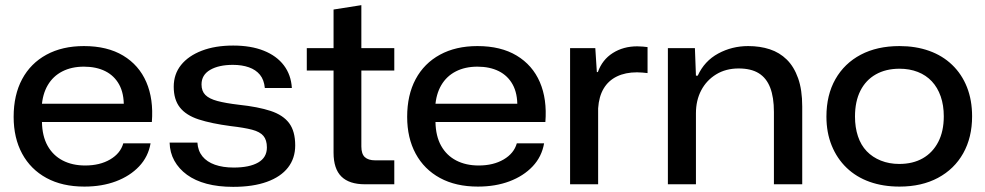

<svg xmlns="http://www.w3.org/2000/svg" viewBox="-20 -716 3829 746"><path d="M308 9Q222 9 160.5 -24.5Q99 -58 66 -119Q33 -180 33 -262Q33 -347 66 -408.5Q99 -470 160.5 -503.5Q222 -537 306 -537Q397 -537 458.5 -500Q520 -463 548.5 -397Q577 -331 570 -242H143Q144 -187 165 -149.5Q186 -112 223.5 -92.5Q261 -73 311 -73Q368 -73 408 -96.5Q448 -120 459 -159H565Q556 -107 520.5 -69.5Q485 -32 430.5 -11.5Q376 9 308 9ZM142 -301 135 -313H470L461 -301Q462 -353 443 -387.5Q424 -422 389 -439.5Q354 -457 306 -457Q258 -457 222 -438.5Q186 -420 165.5 -385Q145 -350 142 -301Z M886 10Q828 10 783 -2Q738 -14 706.5 -37Q675 -60 657.5 -91.5Q640 -123 639 -162H747Q749 -130 766.5 -108.5Q784 -87 815 -76Q846 -65 888 -65Q949 -65 983 -84.5Q1017 -104 1017 -143Q1017 -172 1003.5 -188Q990 -204 959.5 -212Q929 -220 877 -226Q801 -236 752 -252Q703 -268 679 -298.5Q655 -329 655 -379Q655 -428 683.5 -463.5Q712 -499 764 -519Q816 -539 886 -539Q955 -539 1005 -519Q1055 -499 1083 -462Q1111 -425 1114 -374H1009Q1006 -406 990 -425.5Q974 -445 947 -454.5Q920 -464 885 -464Q830 -464 796.5 -444.5Q763 -425 763 -388Q763 -362 778 -347Q793 -332 825 -323.5Q857 -315 908 -309Q983 -301 1031.5 -285Q1080 -269 1103.5 -237.5Q1127 -206 1127 -151Q1127 -101 1099 -65Q1071 -29 1017 -9.5Q963 10 886 10Z M1398 0Q1337 0 1306.5 -30Q1276 -60 1276 -123V-442H1172V-529H1276V-679L1384 -696V-529H1512V-442H1384V-147Q1384 -118 1397.5 -105.5Q1411 -93 1438 -93H1512V0Z M1837 9Q1751 9 1689.5 -24.5Q1628 -58 1595 -119Q1562 -180 1562 -262Q1562 -347 1595 -408.5Q1628 -470 1689.5 -503.5Q1751 -537 1835 -537Q1926 -537 1987.5 -500Q2049 -463 2077.5 -397Q2106 -331 2099 -242H1672Q1673 -187 1694 -149.5Q1715 -112 1752.5 -92.5Q1790 -73 1840 -73Q1897 -73 1937 -96.5Q1977 -120 1988 -159H2094Q2085 -107 2049.5 -69.5Q2014 -32 1959.5 -11.5Q1905 9 1837 9ZM1671 -301 1664 -313H1999L1990 -301Q1991 -353 1972 -387.5Q1953 -422 1918 -439.5Q1883 -457 1835 -457Q1787 -457 1751 -438.5Q1715 -420 1694.5 -385Q1674 -350 1671 -301Z M2195 0V-529H2293L2299 -436H2303Q2320 -484 2361 -510Q2402 -536 2456 -536Q2468 -536 2478 -535Q2488 -534 2496 -533V-432Q2487 -433 2476.5 -434Q2466 -435 2455 -435Q2410 -435 2377 -419Q2344 -403 2325.5 -372Q2307 -341 2304 -295V0Z M2575 0V-529H2680L2684 -422H2691Q2717 -479 2770.5 -508Q2824 -537 2887 -537Q2933 -537 2971 -524.5Q3009 -512 3037 -484.5Q3065 -457 3081 -412Q3097 -367 3097 -302V0H2987V-281Q2987 -338 2972.5 -375.5Q2958 -413 2928 -431.5Q2898 -450 2850 -450Q2800 -450 2762.5 -427Q2725 -404 2704.5 -365Q2684 -326 2684 -276V0Z M3475 9Q3411 9 3359 -9.5Q3307 -28 3269.5 -64Q3232 -100 3211.5 -150.5Q3191 -201 3191 -263Q3191 -347 3226 -408.5Q3261 -470 3324.5 -503.5Q3388 -537 3475 -537Q3538 -537 3590 -518.5Q3642 -500 3679.5 -464Q3717 -428 3737 -377.5Q3757 -327 3757 -264Q3757 -182 3722.5 -120.5Q3688 -59 3624.5 -25Q3561 9 3475 9ZM3474 -79Q3527 -79 3565.5 -101Q3604 -123 3625.5 -164.5Q3647 -206 3647 -264Q3647 -307 3635 -341.5Q3623 -376 3600.5 -400Q3578 -424 3546 -436.5Q3514 -449 3475 -449Q3422 -449 3383 -427Q3344 -405 3323 -363.5Q3302 -322 3302 -263Q3302 -221 3313.5 -186.5Q3325 -152 3347.5 -128.5Q3370 -105 3402.5 -92Q3435 -79 3474 -79Z"/></svg>

Font: Mona Sans SemiExpanded Medium
Style: Regular
Weight: 500
Width: 6
Designer: Deni Anggara
Foundry: GitHub
Version: Version 2.000